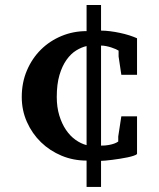

<svg xmlns="http://www.w3.org/2000/svg" viewBox="-20 -635 627 758"><path d="M321.8 -453.1Q301.8 -448.7 280.8 -435.8Q259.8 -422.9 242.7 -398.9Q225.6 -375 214.8 -338.9Q204.1 -302.7 204.1 -252Q204.1 -211.9 214.1 -179.2Q224.1 -146.5 240.5 -122.3Q256.8 -98.1 278.1 -83Q299.3 -67.9 321.8 -62ZM521 -26.9Q517.6 -23.4 507.3 -20Q497.1 -16.6 483.2 -13.7Q469.2 -10.7 453.4 -8.3Q437.5 -5.9 422.6 -3.9Q407.7 -2 396 -1Q384.3 0 378.9 0V103H321.8V-1Q269.5 -1 223.1 -20.3Q176.8 -39.6 141.8 -73.5Q106.9 -107.4 86.4 -153.3Q65.9 -199.2 65.9 -252Q65.9 -309.1 86.2 -356.7Q106.4 -404.3 141.4 -439Q176.3 -473.6 222.9 -492.9Q269.5 -512.2 321.8 -512.2V-615.2H378.9V-514.2Q395.5 -514.2 414.8 -511.7Q434.1 -509.3 453.6 -505.1Q473.1 -501 490.7 -495.4Q508.3 -489.7 521 -483.9V-339.8H459L448.2 -412.1V-435.1Q444.8 -437.5 437.3 -440.9Q429.7 -444.3 419.9 -447.5Q410.2 -450.7 399.4 -452.9Q388.7 -455.1 378.9 -455.1V-60.1Q396 -60.1 408.9 -62.5Q421.9 -64.9 430.2 -67.9Q439.9 -71.3 446.8 -76.2V-96.2L459 -175.8H521Z"/></svg>

Font: Charis SIL Phon
Style: Bold
Weight: 700
Foundry: SIL International
Version: Version 5.000